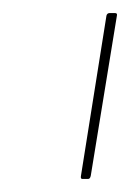

<svg xmlns="http://www.w3.org/2000/svg" viewBox="-20 -703 199 294"><path d="M106 -429Q103 -429 104 -434L143 -679Q144 -683 148 -683H156Q160 -683 159 -679L119 -434Q118 -429 115 -429Z"/></svg>

Font: Sofia Sans Hairline
Style: Italic
Weight: 1
Italic angle: -9°
Designer: Botio Nikoltchev, Ani Petrova
Foundry: lettersoup
Version: Version 4.102